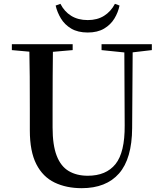

<svg xmlns="http://www.w3.org/2000/svg" viewBox="-20 -966 849 1004"><path d="M271 -937 296 -946Q316 -906 352 -883.5Q388 -861 439 -861Q489 -861 524.5 -883.5Q560 -906 581 -946L605 -937Q598 -902 578.5 -869.5Q559 -837 524.5 -816.5Q490 -796 439 -796Q387 -796 352.5 -816.5Q318 -837 298.5 -869.5Q279 -902 271 -937ZM407 18Q327 18 265.5 -11.5Q204 -41 170 -107.5Q136 -174 136 -284V-397Q136 -481 135.5 -566Q135 -651 133 -735H257Q256 -652 255.5 -567.5Q255 -483 255 -397V-299Q255 -207 276.5 -151.5Q298 -96 339.5 -71.5Q381 -47 439 -47Q535 -47 584 -108Q633 -169 632 -310L630 -735H674L671 -296Q670 -136 602.5 -59Q535 18 407 18ZM42 -704V-735H360V-704L211 -691H187ZM511 -704V-735H774V-704L663 -691H638Z"/></svg>

Font: Noto Serif KR SemiBold
Style: Regular
Weight: 600
Designer: Ryoko NISHIZUKA 西塚涼子 (kana & ideographs); Frank Grießhammer (Latin, Greek & Cyrillic); Wenlong ZHANG 张文龙 (bopomofo); San
Foundry: Adobe
Version: Version 2.003-H1;hotconv 1.1.1;makeotfexe 2.6.0